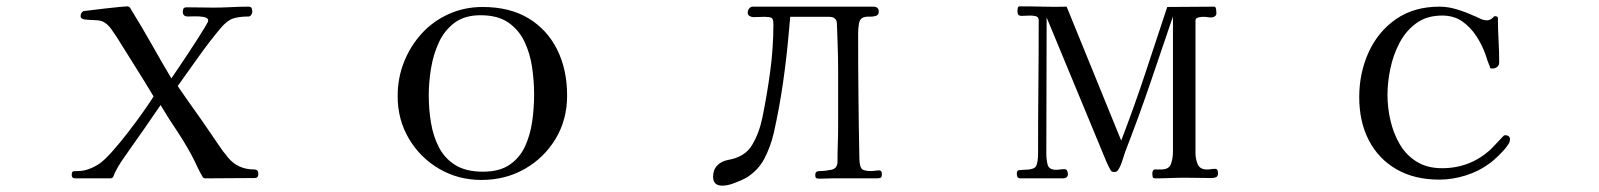

<svg xmlns="http://www.w3.org/2000/svg" viewBox="-20 -562 5040 605"><path d="M794 -14Q794 -1 783 -1Q744 -1 705 -0.5Q666 0 628 0Q621 0 619 -4Q608 -22 599.5 -41Q591 -60 581 -78Q559 -118 534 -155Q509 -192 486 -231Q462 -196 437.5 -160.5Q413 -125 388 -90Q376 -73 364 -55.5Q352 -38 342 -18Q340 -13 337.5 -6.5Q335 0 327 0H216Q206 0 206 -11Q206 -22 212 -22.5Q218 -23 225 -23Q243 -23 260.5 -29.5Q278 -36 293 -46Q310 -58 334 -85Q358 -112 383.5 -145Q409 -178 430.5 -208.5Q452 -239 464 -258Q436 -305 406.5 -351.5Q377 -398 348 -445Q340 -457 330.5 -470.5Q321 -484 308 -492Q298 -498 280 -498.5Q262 -499 248 -500.5Q234 -502 234 -511Q234 -522 243 -527Q244 -527 263.5 -529.5Q283 -532 309 -535Q335 -538 356 -540Q377 -542 381 -542Q387 -542 391 -536L393 -532Q426 -479 457 -424Q488 -369 520 -315Q525 -322 538 -341.5Q551 -361 567.5 -385.5Q584 -410 599.5 -434.5Q615 -459 625.5 -476Q636 -493 636 -497Q636 -506 622 -508.5Q608 -511 592.5 -510.5Q577 -510 572 -510Q556 -510 556 -525Q556 -532 558.5 -535.5Q561 -539 569 -539Q589 -539 610 -538.5Q631 -538 652 -538Q680 -538 707.5 -539.5Q735 -541 763 -541Q771 -541 773 -536Q775 -531 775 -525Q775 -520 771.5 -515Q768 -510 763 -510Q733 -510 714 -503.5Q695 -497 675 -473Q639 -430 606 -383.5Q573 -337 540 -291Q565 -254 590.5 -218.5Q616 -183 641 -146Q655 -126 669 -105Q683 -84 699 -65Q730 -28 781 -28Q794 -28 794 -14Z M1663 -264Q1663 -307 1656.5 -351Q1650 -395 1632 -432Q1614 -469 1581 -491.5Q1548 -514 1494 -514Q1444 -514 1412 -490Q1380 -466 1362.5 -427.5Q1345 -389 1338 -345.5Q1331 -302 1331 -262Q1331 -218 1338 -175.5Q1345 -133 1363 -98Q1381 -63 1414.5 -42Q1448 -21 1502 -21Q1554 -21 1586 -43Q1618 -65 1634.5 -101Q1651 -137 1657 -179.5Q1663 -222 1663 -264ZM1767 -261Q1767 -185 1731 -125Q1695 -65 1634 -30Q1573 5 1497 5Q1424 5 1364 -30Q1304 -65 1268.5 -125Q1233 -185 1233 -259Q1233 -316 1253 -366.5Q1273 -417 1308.5 -456Q1344 -495 1393.5 -517.5Q1443 -540 1501 -540Q1586 -540 1645 -504.5Q1704 -469 1735.5 -406Q1767 -343 1767 -261Z M2759 -14Q2759 -4 2755 -2Q2751 0 2743 0H2602Q2592 0 2582.5 0.5Q2573 1 2563 1Q2556 1 2552.5 -0.5Q2549 -2 2549 -10Q2549 -18 2552.5 -20.5Q2556 -23 2563 -23Q2580 -23 2599.5 -27Q2619 -31 2619 -53Q2619 -82 2620 -110.5Q2621 -139 2621 -167V-315Q2621 -321 2621 -340.5Q2621 -360 2620.5 -385.5Q2620 -411 2619 -435.5Q2618 -460 2617.5 -477Q2617 -494 2616 -496Q2610 -509 2594 -509H2470Q2469 -498 2468 -486.5Q2467 -475 2466 -464Q2459 -383 2447.5 -302.5Q2436 -222 2418 -142Q2408 -100 2389 -63Q2370 -26 2332 -2Q2317 6 2295 14.5Q2273 23 2256 23Q2227 23 2227 -5Q2227 -27 2240 -40.5Q2253 -54 2274 -58Q2327 -67 2349.5 -104.5Q2372 -142 2382 -190Q2397 -263 2407 -337.5Q2417 -412 2417 -486Q2417 -503 2410.5 -506Q2404 -509 2389 -509Q2381 -509 2372 -508.5Q2363 -508 2354 -508Q2348 -508 2342 -511.5Q2336 -515 2336 -522Q2336 -529 2340.5 -535Q2345 -541 2352 -541H2732Q2749 -541 2749 -525Q2749 -515 2740 -512Q2731 -509 2720.5 -509.5Q2710 -510 2703 -508Q2689 -504 2686.5 -487Q2684 -470 2684 -458Q2684 -358 2685 -258.5Q2686 -159 2688 -59Q2689 -37 2695.5 -30Q2702 -23 2725 -23Q2731 -23 2737.5 -24Q2744 -25 2750 -25Q2755 -25 2757 -21.5Q2759 -18 2759 -14Z M3818 -16Q3818 -6 3811.5 -3.5Q3805 -1 3797 -1Q3776 -1 3755.5 -1.5Q3735 -2 3714 -2Q3691 -2 3667 -1Q3643 0 3620 0Q3613 0 3612 -5Q3611 -10 3611 -14Q3611 -28 3620 -28Q3629 -28 3639 -28Q3664 -28 3670 -46Q3676 -64 3676 -84V-510Q3640 -404 3603.5 -297Q3567 -190 3526 -85Q3521 -71 3516 -54.5Q3511 -38 3503 -26Q3499 -20 3492 -20Q3491 -20 3488 -20.5Q3485 -21 3484 -21Q3480 -23 3472 -40Q3464 -57 3462 -63L3278 -507Q3278 -400 3277.5 -292.5Q3277 -185 3277 -78Q3277 -60 3281 -43.5Q3285 -27 3308 -27Q3315 -27 3321 -28Q3327 -29 3334 -29Q3340 -29 3342.5 -24Q3345 -19 3345 -14Q3345 0 3329 0H3196Q3188 0 3186 -4.5Q3184 -9 3184 -16Q3184 -25 3192 -26Q3200 -27 3207 -27Q3239 -27 3245 -39Q3251 -51 3251 -80Q3251 -185 3252 -289.5Q3253 -394 3253 -498Q3253 -509 3243.5 -511Q3234 -513 3226 -513Q3219 -513 3213 -512.5Q3207 -512 3200 -512Q3191 -512 3188.5 -516Q3186 -520 3186 -528Q3186 -531 3187 -536.5Q3188 -542 3193 -542Q3230 -542 3267 -541Q3304 -540 3341 -541L3513 -119Q3553 -223 3588 -328.5Q3623 -434 3658 -540Q3695 -540 3732 -540.5Q3769 -541 3806 -541Q3811 -541 3812 -532.5Q3813 -524 3813 -521Q3813 -514 3808 -510.5Q3803 -507 3797 -507Q3790 -507 3784 -508Q3778 -509 3771 -509Q3765 -509 3756 -507Q3747 -505 3747 -497V-80Q3747 -61 3754 -44.5Q3761 -28 3783 -28Q3790 -28 3796 -29Q3802 -30 3809 -30Q3815 -30 3816.5 -25Q3818 -20 3818 -16Z M4738 -123Q4738 -117 4735.5 -112Q4733 -107 4729 -102Q4721 -90 4702.5 -72Q4684 -54 4672 -46Q4640 -22 4598 -9Q4556 4 4516 4Q4437 4 4380.5 -28.5Q4324 -61 4293.5 -119.5Q4263 -178 4263 -256Q4263 -332 4292.5 -397Q4322 -462 4378.5 -501.5Q4435 -541 4516 -541Q4542 -541 4569 -533Q4596 -525 4620 -514Q4631 -510 4642.5 -504Q4654 -498 4666 -498Q4671 -498 4676 -500.5Q4681 -503 4685 -507Q4687 -511 4691 -511Q4700 -511 4700 -504Q4700 -470 4702 -435.5Q4704 -401 4704 -366Q4704 -356 4697.5 -351Q4691 -346 4682 -346Q4674 -346 4675 -351Q4671 -360 4667.5 -370Q4664 -380 4661 -390Q4650 -421 4631.5 -449Q4613 -477 4587 -495Q4561 -513 4524 -513Q4476 -513 4443 -489Q4410 -465 4390 -427Q4370 -389 4361 -345.5Q4352 -302 4352 -263Q4352 -223 4361.5 -182Q4371 -141 4391 -107Q4411 -73 4444 -52.5Q4477 -32 4524 -32Q4614 -32 4679 -93Q4688 -102 4696.5 -111.5Q4705 -121 4715 -131Q4717 -133 4718.5 -134.5Q4720 -136 4724 -136Q4729 -136 4733.5 -133Q4738 -130 4738 -123Z"/></svg>

Font: Kaisei Tokumin
Style: Regular
Weight: 400
Designer: Font-Kai, 金井和夫
Foundry: KAZUO KANAI
Version: Version 5.003